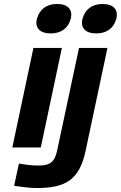

<svg xmlns="http://www.w3.org/2000/svg" viewBox="-20 -741 607 965"><path d="M148 -500 42 0H185L291 -500ZM51 193C106 200 127 204 166 204C309 204 379 163 410 18L520 -500H377L268 12C255 74 233 91 171 91C142 91 116 88 75 81ZM165 -645C155 -599 182 -573 235 -573C290 -573 323 -602 335 -645L336 -648C346 -691 323 -721 267 -721C211 -721 179 -692 166 -648ZM394 -645C384 -599 411 -573 464 -573C519 -573 552 -602 564 -645L565 -648C575 -691 552 -721 496 -721C440 -721 408 -692 395 -648Z"/></svg>

Font: LT Wave Bold
Style: Italic
Weight: 700
Designer: Daniel Lyons
Version: Version 2.5 (Glyphs App)